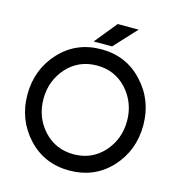

<svg xmlns="http://www.w3.org/2000/svg" viewBox="-126 -987 1028 1108"><g transform="rotate(15 387.5 -432.5)"><path d="M388 -615Q495 -615 566 -538Q601 -499 619 -452Q637 -405 637 -350Q637 -241 566 -162Q495 -85 388 -85Q280 -85 209 -162Q138 -240 138 -350Q138 -405 156 -452Q174 -499 209 -538Q280 -615 388 -615ZM388 -712Q238 -712 140 -606Q42 -500 42 -350Q42 -200 140 -94Q238 12 388 12Q536 12 634 -91Q734 -198 734 -350Q734 -501 634 -607Q537 -712 388 -712ZM332 -744H442L565 -877H440Z"/></g></svg>

Font: Unageo
Style: Medium
Weight: 500
Designer: Richard Sepsi
Foundry: Richard Sepsi
Version: Version 2.000